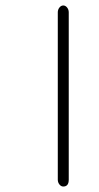

<svg xmlns="http://www.w3.org/2000/svg" viewBox="-20 -669 362 701"><path d="M211 12Q203 12 197 4.5Q191 -3 191 -13V-624Q191 -634 197 -641.5Q203 -649 211 -649Q219 -649 225 -641.5Q231 -634 231 -624V-13Q231 12 211 12Z"/></svg>

Font: Hoogli Light
Style: Regular
Weight: 300
Designer: Anand Singh Naorem
Foundry: Brand New Type
Version: Version 1.00 b007